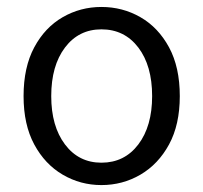

<svg xmlns="http://www.w3.org/2000/svg" viewBox="-20 -517 581 549"><path d="M270 12.2Q210 12.2 159.2 -17.6Q108.4 -47.4 77.9 -104Q47.4 -160.6 47.4 -242.2Q47.4 -324.7 77.9 -381.6Q108.4 -438.5 159.2 -467.8Q210 -497.1 270 -497.1Q330.6 -497.1 381.6 -467.8Q432.6 -438.5 463.4 -381.6Q494.1 -324.7 494.1 -242.2Q494.1 -160.6 463.4 -104Q432.6 -47.4 381.6 -17.6Q330.6 12.2 270 12.2ZM270 -51.8Q335.9 -51.8 375.5 -104Q415 -156.2 415 -242.2Q415 -329.1 375.5 -381.1Q335.9 -433.1 270 -433.1Q205.1 -433.1 165.8 -381.1Q126.5 -329.1 126.5 -242.2Q126.5 -156.2 165.8 -104Q205.1 -51.8 270 -51.8Z"/></svg>

Font: Varta Light
Style: Regular
Weight: 400
Version: Version 1.004